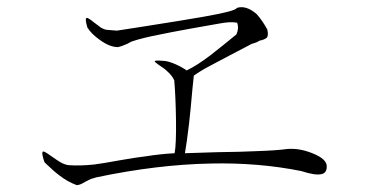

<svg xmlns="http://www.w3.org/2000/svg" viewBox="-20 -632 1040 546"><path d="M312.5 -544.9 287.1 -546.9Q278.3 -546.9 266.6 -553.7Q259.8 -558.6 247.1 -568.4Q230.5 -582 226.6 -581.1Q220.7 -580.1 228.5 -553.7Q240.2 -535.2 263.7 -518.6Q292 -498 315.4 -498Q325.2 -500 335.9 -504.9Q341.8 -506.8 351.6 -512.7L356.4 -514.6Q385.7 -524.4 431.6 -533.2Q459 -539.1 517.6 -549.8L600.6 -564.5Q634.8 -571.3 654.3 -567.4Q660.2 -551.8 652.3 -534.2Q618.2 -505.9 578.1 -474.6Q541 -446.3 510.7 -431.6L506.8 -434.6Q491.2 -444.3 479.5 -449.2Q457 -459 443.4 -459Q420.9 -460.9 419.9 -458Q418.9 -456.1 431.6 -447.3Q447.3 -437.5 455.1 -429.7Q469.7 -417 475.6 -403.3Q479.5 -357.4 480.5 -291Q481.4 -221.7 476.6 -196.3Q437.5 -194.3 394.5 -187.5Q369.1 -184.6 324.2 -176.8Q270.5 -167 247.1 -164.1Q208 -160.2 178.7 -162.1Q167 -162.1 151.4 -170.9Q141.6 -176.8 125 -188.5Q106.4 -202.1 102.5 -201.2Q96.7 -199.2 106.4 -170.9L112.3 -165Q135.7 -142.6 149.4 -132.8Q171.9 -115.2 198.2 -105.5Q203.1 -105.5 210 -108.4Q214.8 -110.4 224.6 -116.2Q233.4 -120.1 238.3 -123Q247.1 -126 254.9 -127.9Q427.7 -164.1 580.1 -167Q715.8 -169.9 836.9 -145.5Q876 -132.8 893.6 -136.7Q909.2 -139.6 909.2 -158.2Q910.2 -179.7 868.2 -196.3Q829.1 -211.9 793.9 -208Q767.6 -204.1 707 -202.1Q671.9 -200.2 596.7 -199.2L505.9 -196.3Q510.7 -222.7 517.6 -280.3Q521.5 -313.5 527.3 -379.9L531.2 -417Q551.8 -431.6 580.1 -446.3Q597.7 -456.1 629.9 -472.7L689.5 -503.9Q695.3 -507.8 704.1 -509.8Q709 -510.7 718.8 -516.6Q730.5 -518.6 738.3 -524.4Q744.1 -530.3 740.2 -547.9Q726.6 -573.2 710 -591.8Q679.7 -618.2 653.3 -609.4Q651.4 -600.6 556.6 -584Q501 -574.2 376 -554.7Z"/></svg>

Font: BatangChe
Style: Regular
Weight: 400
Monospace: yes
Version: Version 2.21